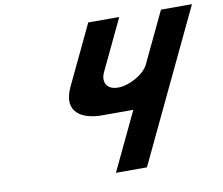

<svg xmlns="http://www.w3.org/2000/svg" viewBox="-90 -970 1252 1080"><g transform="rotate(-10 536.5 -430.0)"><path d="M1072.6 -860H895.6L757.7 -570C733.4 -519 647.2 -470 583.1 -470C514.1 -470 495.1 -519 519.3 -570L657.2 -860H480.2L319.5 -522C251.5 -379 360.2 -332 464.2 -332H644.5L486.7 0H663.7Z"/></g></svg>

Font: Hussar
Style: BdSuprExtOblFive
Weight: 700
Foundry: Cannot Into Space Fonts
Version: Version 2.00